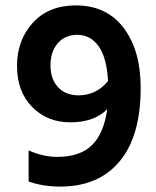

<svg xmlns="http://www.w3.org/2000/svg" viewBox="-20 -683 578 711"><path d="M271 -330Q337 -330 380 -383Q376 -467 346 -510.5Q316 -554 266 -554Q221 -554 194 -523Q167 -492 167 -441Q167 -390 195 -360Q223 -330 271 -330ZM86 -11V-126Q140 -102 192 -102Q276 -102 320.5 -145.5Q365 -189 377 -279Q330 -230 240 -230Q155 -230 99 -287Q43 -344 43 -439Q43 -534 101.5 -598.5Q160 -663 261 -663Q375 -663 438 -579.5Q501 -496 501 -358Q501 -179 423 -85.5Q345 8 203 8Q138 8 86 -11Z"/></svg>

Font: Hind Semibold
Style: Regular
Weight: 600
Designer: Manushi Parikh, Satya Rajpurohit
Foundry: Indian Type Foundry
Version: Version 1.201;PS 1.0;hotconv 1.0.78;makeotf.lib2.5.61930; tt